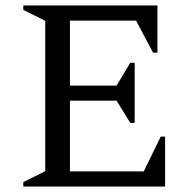

<svg xmlns="http://www.w3.org/2000/svg" viewBox="-20 -680 692 700"><path d="M65 0V-16L145 -56V-604L65 -644V-660H554V-488H538L476 -605H235V-368H405L455 -451H471V-232H455L405 -313H235V-55H504L566 -182H582V0Z"/></svg>

Font: Spectral
Style: Regular
Weight: 400
Designer: Jean-Baptiste Levee
Foundry: Production Type
Version: Version 2.001